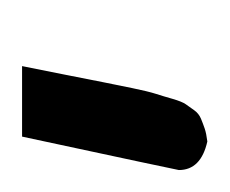

<svg xmlns="http://www.w3.org/2000/svg" viewBox="-54 61 208 174"><g transform="rotate(-90 50.0 148.0)"><path d="M-17.1 206.1Q-17.1 205.1 13.2 64H77.1Q73.2 83 69.1 104Q64.9 125 62.5 137.5Q60.1 149.9 57.1 164.1Q54.2 178.2 52 185.1Q49.8 191.9 47.4 200.4Q44.9 209 42.5 212.4Q40 215.8 37.1 220Q34.2 224.1 29.5 226.1Q24.9 228 20.5 229.5Q16.1 231 8.8 231.9Q-17.1 226.1 -17.1 206.1Z"/></g></svg>

Font: CMU Bright
Style: Oblique
Weight: 500
Italic angle: -12°
Version: Version 0.7.0